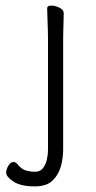

<svg xmlns="http://www.w3.org/2000/svg" viewBox="-20 -504 341 684"><path d="M151 -364Q151 -374 150.5 -396Q150 -418 149 -441Q148 -464 148 -475Q148 -484 163 -484Q177 -484 192 -476.5Q207 -469 207 -457Q207 -449 206.5 -431.5Q206 -414 205.5 -395Q205 -376 205 -364V30Q205 58 197 88Q189 118 167.5 139Q146 160 104 160Q53 160 27.5 142.5Q2 125 2 112Q2 99 10 86Q18 73 28 73Q36 73 43 82Q58 100 74.5 104Q91 108 104 108Q123 108 133 95Q143 82 147 64Q151 46 151 31Z"/></svg>

Font: Moon Stars Kai HW Light
Style: Regular
Weight: 300
Designer: GuiWonder
Version: Version 1.101